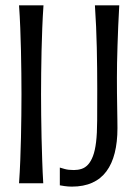

<svg xmlns="http://www.w3.org/2000/svg" viewBox="-20 -691 515 724"><path d="M144 -670.9Q141.1 -629.4 139.4 -585.9Q137.7 -542.5 136.7 -499.5Q135.7 -456.5 135.3 -415Q134.8 -373.5 134.8 -335.9Q134.8 -298.3 135.3 -256.8Q135.7 -215.3 136.7 -172.1Q137.7 -128.9 139.2 -85.2Q140.6 -41.5 143.1 0H51.8Q54.7 -41.5 56.4 -85.2Q58.1 -128.9 59.1 -172.1Q60.1 -215.3 60.5 -256.8Q61 -298.3 61 -335.9Q61 -373.5 60.5 -415Q60.1 -456.5 59.1 -499.5Q58.1 -542.5 56.4 -585.9Q54.7 -629.4 51.8 -670.9ZM205.6 -59.1Q210.4 -57.6 224.1 -53.7Q237.8 -49.8 258.8 -49.8Q273.9 -49.8 287.6 -54.2Q301.3 -58.6 312 -70.3Q322.8 -82 330.6 -102.5Q338.4 -123 342.3 -155.3Q346.2 -186.5 346.4 -237.3Q346.7 -288.1 346.7 -356.4Q346.7 -430.7 345 -510.7Q343.3 -590.8 337.9 -670.9H429.7Q427.2 -630.9 425.8 -592.3Q424.3 -553.7 423.1 -518.6Q421.9 -483.4 421.4 -452.9Q420.9 -422.4 420.9 -397.9Q420.9 -370.6 421.1 -341.3Q421.4 -312 421.9 -285.6Q422.4 -259.3 422.6 -238.5Q422.9 -217.8 422.9 -207.5Q422.9 -155.3 412.6 -114.3Q402.3 -73.2 381.3 -44.9Q360.4 -16.6 327.9 -2Q295.4 12.7 251 12.7Q236.8 12.7 223.4 10.7Q210 8.8 205.6 7.8Z"/></svg>

Font: Crushed
Style: Regular
Weight: 400
Width: 3
Designer: Astigmatic (AOETI)
Foundry: Astigmatic (AOETI)
Version: Version 001.000